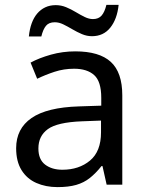

<svg xmlns="http://www.w3.org/2000/svg" viewBox="-20 -755 601 785"><path d="M288 -545Q386 -545 433 -502Q480 -459 480 -365V0H416L399 -76H395Q372 -47 347.5 -27.5Q323 -8 291.5 1Q260 10 215 10Q167 10 128.5 -7Q90 -24 68 -59.5Q46 -95 46 -149Q46 -229 109 -272.5Q172 -316 303 -320L394 -323V-355Q394 -422 365 -448Q336 -474 283 -474Q241 -474 203 -461.5Q165 -449 132 -433L105 -499Q140 -518 188 -531.5Q236 -545 288 -545ZM314 -259Q214 -255 175.5 -227Q137 -199 137 -148Q137 -103 164.5 -82Q192 -61 235 -61Q303 -61 348 -98.5Q393 -136 393 -214V-262ZM98 -606Q101 -636 109.5 -659.5Q118 -683 132 -699.5Q146 -716 165 -725Q184 -734 208 -734Q230 -734 250.5 -725.5Q271 -717 290 -705.5Q309 -694 326.5 -685.5Q344 -677 360 -677Q383 -677 395.5 -691.5Q408 -706 415 -735H465Q459 -677 431 -642Q403 -607 356 -607Q335 -607 315 -615.5Q295 -624 275.5 -635.5Q256 -647 238.5 -655.5Q221 -664 204 -664Q180 -664 168 -649.5Q156 -635 149 -606Z"/></svg>

Font: Noto Sans Ambassadori
Style: Regular
Weight: 400
Designer: Monotype Design Team
Foundry: Monotype Imaging Inc.
Version: Version 2.013